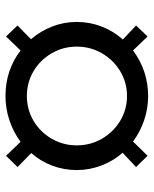

<svg xmlns="http://www.w3.org/2000/svg" viewBox="50 -706 560 700"><g transform="rotate(90 330.0 -356.0)"><path d="M589 -572 537 -523Q567 -489 583.5 -445.5Q600 -402 600 -356Q600 -309 584 -266.5Q568 -224 538 -190L589 -140L548 -98L497 -151Q462 -125 419 -110.5Q376 -96 330 -96Q236 -96 164 -151L113 -98L73 -140L123 -189Q93 -224 76.5 -266.5Q60 -309 60 -356Q60 -403 76.5 -446Q93 -489 124 -524L73 -572L113 -614L164 -561Q238 -616 330 -616Q376 -616 418.5 -601.5Q461 -587 496 -561L548 -614ZM510 -356Q510 -406 485.5 -448Q461 -490 420 -514.5Q379 -539 330 -539Q281 -539 240 -514.5Q199 -490 174.5 -448Q150 -406 150 -356Q150 -306 174.5 -264Q199 -222 240 -198Q281 -174 330 -174Q379 -174 420 -198Q461 -222 485.5 -264Q510 -306 510 -356Z"/></g></svg>

Font: Goli
Style: Regular
Weight: 400
Designer: jaikishan Patel
Foundry: MagicType
Version: Version 1.000